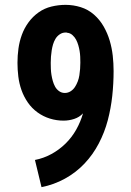

<svg xmlns="http://www.w3.org/2000/svg" viewBox="-20 -763 540 791"><path d="M151 8 124 -104Q160 -111 192 -128.5Q224 -146 250 -171.5Q276 -197 294 -229Q312 -261 322 -296Q307 -280 285.5 -273Q264 -266 242 -266Q213 -266 185.5 -274.5Q158 -283 134.5 -300Q111 -317 94.5 -341Q78 -365 68.5 -392Q59 -419 55.5 -447.5Q52 -476 52 -504Q52 -534 56 -563Q60 -592 70 -619.5Q80 -647 97.5 -671Q115 -695 139 -712Q163 -729 192 -736Q221 -743 250 -743Q282 -743 312.5 -733.5Q343 -724 367 -703Q391 -682 407 -654Q423 -626 432 -595.5Q441 -565 444.5 -533.5Q448 -502 448 -470Q448 -419 442.5 -368Q437 -317 424 -267.5Q411 -218 387 -172Q363 -126 328 -89Q293 -52 247.5 -27Q202 -2 151 8ZM247 -380Q260 -380 271 -387Q282 -394 289 -405Q296 -416 300.5 -428Q305 -440 307 -453Q309 -466 310 -479Q311 -492 311 -505Q311 -517 310.5 -529Q310 -541 308 -553Q306 -565 302.5 -577Q299 -589 293.5 -599.5Q288 -610 278.5 -618.5Q269 -627 257 -628L254 -629H250Q237 -629 226 -621.5Q215 -614 208.5 -603Q202 -592 198.5 -580Q195 -568 193 -555.5Q191 -543 190 -530Q189 -517 189 -504Q189 -492 189.5 -479.5Q190 -467 192 -454.5Q194 -442 197.5 -429.5Q201 -417 207 -406Q213 -395 223.5 -387.5Q234 -380 247 -380Z"/></svg>

Font: Iosevka Curly Slab Heavy
Style: Regular
Weight: 900
Monospace: yes
Designer: Belleve Invis
Foundry: Belleve Invis
Version: Version 22.1.2; ttfautohint (v1.8.4)